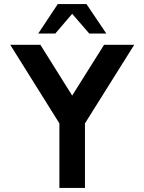

<svg xmlns="http://www.w3.org/2000/svg" viewBox="-20 -919 706 939"><path d="M489 -700H636.5L395.5 -315.5V0H270.5V-315.5L30 -700H177.5L333 -451.5ZM403 -899 500 -755H416.5L333 -851.5L250.5 -755H167L262.5 -899Z"/></svg>

Font: Urbanist
Style: Bold
Weight: 700
Designer: Corey Hu
Foundry: Corey Hu
Version: Version 1.330; ttfautohint (v1.8.4.7-5d5b)